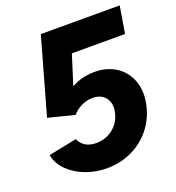

<svg xmlns="http://www.w3.org/2000/svg" viewBox="-130 -804 842 919"><g transform="rotate(-20 291.0 -344.0)"><path d="M21.9 -141.3 165.6 -170.4Q188.8 -119.1 252.4 -119.1Q303.4 -119.1 340.8 -150.5Q378.2 -181.9 386.8 -232.6Q394.1 -274.1 372.4 -301.2Q350.8 -328.3 307.7 -328.3Q276.8 -328.3 249 -314Q221.2 -299.8 205 -279.6L71.4 -313.3L180.5 -700H582.3L559.6 -562.6H181.6L180.5 -695.1H330.4L204.9 -297.4L129.9 -316.9Q147 -344.1 181.1 -373.2Q215.1 -402.3 262.9 -422.9Q310.7 -443.5 366.5 -442.1Q424.1 -440.6 467.8 -412.6Q511.4 -384.5 531.7 -334.7Q552 -284.8 541.7 -222.4Q530 -153.4 490.3 -100.1Q450.7 -46.9 390.4 -17.4Q330.2 12 259.1 12Q205.1 12 154.1 -6.5Q103.2 -25 67.1 -60Q31.1 -94.9 21.9 -141.3Z"/></g></svg>

Font: Oak Sans Light Italic
Style: Regular
Weight: 400
Italic angle: -9.5°
Foundry: Erik Kennedy, Walven
Version: Version 1.000;Glyphs 3.1.2 (3151)